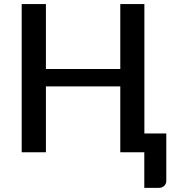

<svg xmlns="http://www.w3.org/2000/svg" viewBox="-20 -740 854 933"><path d="M681.6 -91.3H788.1V139.2Q788.1 153.8 777.3 163.6Q767.6 172.9 751 172.9H681.2V0H564.5V-320.3H203.1V0H85.4V-720.2H203.1V-404.8H564.5V-720.2H681.6Z"/></svg>

Font: Lato-SemiBold
Style: Regular
Weight: 500
Designer: Lukasz Dziedzic with Adam Twardoch and Botio Nikoltchev
Foundry: tyPoland Lukasz Dziedzic
Version: ""